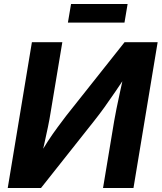

<svg xmlns="http://www.w3.org/2000/svg" viewBox="-20 -938 807 958"><path d="M646 0H494.1L549.8 -335Q553.7 -358.9 561.5 -397Q569.3 -435.1 579.8 -483.4Q590.3 -531.7 602.1 -585.4L623 -580.6Q584.5 -523.4 555.2 -480.2Q525.9 -437 500.7 -402.1Q475.6 -367.2 449.2 -334L184.6 0H18.6L139.2 -727.5H291L232.4 -376Q228 -347.2 219.5 -305.7Q210.9 -264.2 200.9 -219.5Q190.9 -174.8 181.6 -135.7L167 -147Q192.9 -193.4 218 -231.9Q243.2 -270.5 266.6 -302Q290 -333.5 309.6 -359.4L601.6 -727.5H766.6ZM616.7 -918 601.1 -825.2H318.8L334.5 -918Z"/></svg>

Font: Inter 18pt
Style: Bold Italic
Weight: 700
Italic angle: -9.3988°
Designer: Rasmus Andersson
Foundry: rsms
Version: Version 4.001;git-66647c0bb